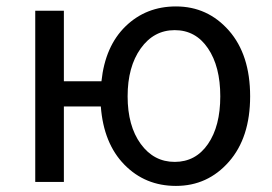

<svg xmlns="http://www.w3.org/2000/svg" viewBox="-20 -577 863 609"><path d="M426.3 -120.6Q467.8 -63.5 534.2 -63.5Q600.6 -63.5 639.6 -120.1Q678.7 -176.8 678.7 -271.5Q678.7 -366.2 639.6 -423.8Q600.6 -481.4 534.2 -481.4Q467.8 -481.4 426.3 -423.3Q384.8 -365.2 384.8 -271.5Q384.8 -177.7 426.3 -120.6ZM182.6 -319.3H301.8Q313.5 -430.7 378.4 -493.7Q443.4 -556.6 538.1 -556.6Q638.7 -556.6 706.1 -480Q773.4 -403.3 773.4 -271.5Q773.4 -140.6 706.1 -64Q638.7 12.7 538.1 12.7Q440.4 12.7 374.5 -54.7Q308.6 -122.1 299.8 -239.3H182.6V0H91.8V-543H182.6Z"/></svg>

Font: Nasu
Style: Regular
Weight: 400
Designer: Ryoko NISHIZUKA (kana &amp; ideographs); Paul D. Hunt (Latin, Greek &amp; Cyrillic); Wenlong ZHANG (bopomofo); Sandoll C
Version: Version 2014.1215